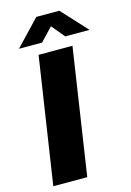

<svg xmlns="http://www.w3.org/2000/svg" viewBox="-137 -996 722 1062"><g transform="rotate(-15 224.0 -464.5)"><path d="M31 0 140.5 -723H334.5L225.5 0ZM44.5 -783.5 182.5 -929H314.5L448.5 -783.5H309.5L247.5 -858L176.5 -783.5Z"/></g></svg>

Font: Public Sans Thin Black
Style: Italic
Weight: 900
Italic angle: -8°
Version: Version 2.001